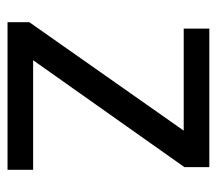

<svg xmlns="http://www.w3.org/2000/svg" viewBox="-53 -523 576 510"><g transform="rotate(90 235.0 -268.0)"><path d="M431 0V-68H140L424 -470V-536H56V-468H327L39 -58V0Z"/></g></svg>

Font: Noto Sans Sunuwar
Style: Regular
Weight: 400
Designer: Anshuman Pandey
Foundry: Jamra Patel LLC
Version: Version 1.000